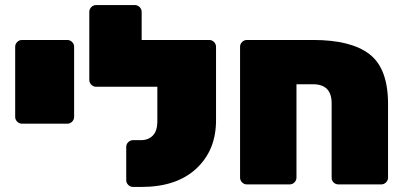

<svg xmlns="http://www.w3.org/2000/svg" viewBox="-20 -729 1599 759"><path d="M273 -544V-267Q273 -256 265 -248Q257 -240 246 -240H67Q56 -240 48 -248Q40 -256 40 -267V-544Q40 -555 48 -563Q56 -571 67 -571H246Q257 -571 265 -563Q273 -555 273 -544Z M602 -250V-386H360Q349 -386 341 -394Q333 -402 333 -413V-682Q333 -693 341 -701Q349 -709 360 -709H513Q524 -709 532 -701Q540 -693 540 -682V-571H807Q818 -571 826 -563Q834 -555 834 -544V-253Q834 -135 756 -62.5Q678 10 539 10H506Q495 10 487 2Q479 -6 479 -17V-148Q479 -159 487 -167Q495 -175 506 -175H538Q566 -175 584 -193Q602 -211 602 -250Z M956 -571H1218Q1368 -571 1441 -514.5Q1514 -458 1514 -318V-27Q1514 -16 1506 -8Q1498 0 1487 0H1318Q1307 0 1299 -7.5Q1291 -15 1291 -26V-321Q1291 -396 1217 -396H1152V-27Q1152 -16 1144 -8Q1136 0 1125 0H956Q945 0 937 -8Q929 -16 929 -27V-544Q929 -555 937 -563Q945 -571 956 -571Z"/></svg>

Font: Rubik One
Style: Regular
Weight: 400
Designer: Hubert and Fischer with Elvire Volk Leonovitch
Foundry: Hubert and Fischer with Elvire Volk Leonovitch
Version: Version 1.001